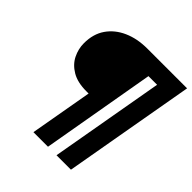

<svg xmlns="http://www.w3.org/2000/svg" viewBox="-212 -850 1100 1100"><g transform="rotate(45 338.0 -300.0)"><path d="M231 100 298 -280H280Q208 -280 162.5 -307Q117 -334 96 -376.5Q75 -419 75 -465Q75 -540 111 -592Q147 -644 210 -672Q273 -700 354 -700H676L535 100H418L540 -593H470L349 100Z"/></g></svg>

Font: DM Sans 9pt ExtraBold
Style: Italic
Weight: 800
Italic angle: -10°
Version: Version 4.004;gftools[0.9.30]